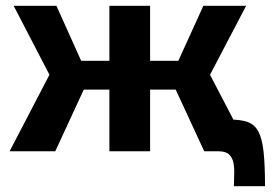

<svg xmlns="http://www.w3.org/2000/svg" viewBox="-20 -520 940 660"><path d="M682 0 584 -212H396L395 -311H593L679 -500H826L702 -263L839 0ZM13 0 150 -263 27 -500H174L259 -311H455L454 -212H268L170 0ZM356 0V-500H496V0ZM784 120Q784 100 785 79Q786 58 782.5 40Q779 22 767.5 11Q756 0 731 0L770 -109Q808 -109 831.5 -100.5Q855 -92 868 -68Q881 -44 886 1.5Q891 47 891 120Z"/></svg>

Font: Moderustic SemiBold
Style: Regular
Weight: 600
Designer: Tural Alisoy
Foundry: TAFT Foundry
Version: Version 2.120